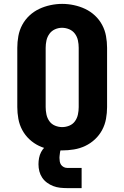

<svg xmlns="http://www.w3.org/2000/svg" viewBox="-20 -766 640 988"><path d="M300 8Q270 8 239.5 3Q209 -2 181.5 -15Q154 -28 131.5 -49Q109 -70 94.5 -97Q80 -124 74.5 -154.5Q69 -185 69 -215V-520Q69 -550 74.5 -580.5Q80 -611 94.5 -638Q109 -665 131.5 -686Q154 -707 181.5 -720Q209 -733 239.5 -739.5Q270 -746 300 -746Q330 -746 360.5 -739.5Q391 -733 418.5 -720Q446 -707 468.5 -686Q491 -665 505.5 -638Q520 -611 525.5 -580.5Q531 -550 531 -520V-215Q531 -185 525.5 -154.5Q520 -124 505.5 -97Q491 -70 468.5 -49Q446 -28 418.5 -15Q391 -2 360.5 3Q330 8 300 8ZM300 -112Q319 -112 337 -119.5Q355 -127 366 -142.5Q377 -158 381 -177Q385 -196 385 -215V-520Q385 -539 381 -558Q377 -577 365.5 -592.5Q354 -608 336 -615.5Q318 -623 299 -623Q280 -623 262.5 -615Q245 -607 234 -591.5Q223 -576 219 -557.5Q215 -539 215 -520V-215Q215 -196 219 -177Q223 -158 234 -142.5Q245 -127 263 -119.5Q281 -112 300 -112ZM400 202H325Q307 202 289 200Q271 198 254 191.5Q237 185 222 174Q207 163 197 148Q187 133 182.5 115.5Q178 98 178 79Q178 63 181 47Q184 31 191.5 16.5Q199 2 211 -9.5Q223 -21 237.5 -28Q252 -35 268 -38Q284 -41 300 -41V0Q296 0 293.5 4Q291 8 290 12Q289 16 288.5 20.5Q288 25 287.5 29Q287 33 286.5 37.5Q286 42 286 46Q286 55 287.5 64.5Q289 74 294 81.5Q299 89 307.5 93.5Q316 98 325 98H400Z"/></svg>

Font: Iosevka Custom Heavy Extended
Style: Regular
Weight: 900
Width: 7
Monospace: yes
Designer: Belleve Invis
Foundry: Belleve Invis
Version: Version 11.2.4; ttfautohint (v1.8.4)